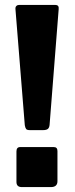

<svg xmlns="http://www.w3.org/2000/svg" viewBox="-20 -762 304 782"><path d="M214 -24Q214 0 187 0H69Q47 0 47 -21V-145Q47 -163 62 -163H199Q214 -163 214 -147ZM182 -254Q181 -242 175 -237Q169 -232 155 -232H102Q90 -232 86.5 -236.5Q83 -241 81 -252L43 -724Q42 -733 46.5 -737.5Q51 -742 58 -742H205Q221 -742 219 -725Z"/></svg>

Font: Libre Franklin
Style: Bold
Weight: 700
Designer: Pablo Impallari, Rodrigo Fuenzalida, Nhung Nguyen
Foundry: Impallari Type
Version: Version 3.000